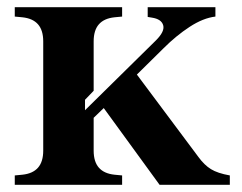

<svg xmlns="http://www.w3.org/2000/svg" viewBox="-20 -513 672 533"><path d="M240 -95Q240 -64 254.5 -47.5Q269 -31 298 -28L319 -26V0H21V-26L42 -28Q71 -31 85.5 -47.5Q100 -64 100 -95V-398Q100 -429 85.5 -445.5Q71 -462 42 -465L21 -467V-493H319V-467L298 -465Q269 -462 254.5 -445.5Q240 -429 240 -398V-261L216 -236V-207L413 -401Q438 -426 433 -443Q428 -460 402 -464L390 -466V-493H578V-467Q544 -463 506.5 -438.5Q469 -414 434 -379L360 -306L531 -77Q547 -55 565.5 -43.5Q584 -32 618 -26V0H423L268 -213L240 -186Z"/></svg>

Font: Redaction
Style: Bold
Weight: 700
Designer: Jeremy Mickel / Forest Young
Foundry: MCKL
Version: Version 2.001; Redaction Bold